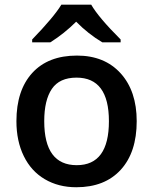

<svg xmlns="http://www.w3.org/2000/svg" viewBox="-20 -786 651 816"><path d="M561 -271Q561 -138.7 493.2 -64.5Q425.3 9.8 304.2 9.8Q228.5 9.8 170.4 -24.4Q112.3 -58.6 81.1 -122.6Q49.8 -186.5 49.8 -271Q49.8 -402.3 117.2 -476.1Q184.6 -549.8 307.1 -549.8Q424.3 -549.8 492.7 -474.4Q561 -398.9 561 -271ZM168 -271Q168 -84 306.2 -84Q442.9 -84 442.9 -271Q442.9 -456.1 305.2 -456.1Q232.9 -456.1 200.4 -408.2Q168 -360.4 168 -271ZM415 -606Q355 -641.6 303.7 -693.8Q253.4 -643.6 193.8 -606H116.7V-618.2Q210 -714.8 240.7 -766.1H367.7Q398.4 -712.4 492.7 -618.2V-606Z"/></svg>

Font: f0_58770          
Style: Regular
Weight: 600
Foundry: Ascender Corporation
Version: Version 1.10